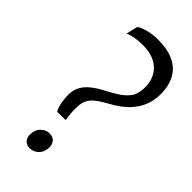

<svg xmlns="http://www.w3.org/2000/svg" viewBox="-276 -953 1027 1027"><g transform="rotate(45 238.0 -439.5)"><path d="M149.5 -233.5Q142.5 -245.5 137.5 -263.5Q132.5 -281.5 130 -302.8Q127.5 -324 128 -346Q129.5 -379 143.8 -404.2Q158 -429.5 184.8 -451Q211.5 -472.5 249 -492Q290.5 -513.5 321.8 -534.2Q353 -555 375 -585.5Q379 -593.5 382.2 -603.8Q385.5 -614 387.8 -624.8Q390 -635.5 390.5 -645.5Q393 -695.5 374 -732.2Q355 -769 316.8 -789.2Q278.5 -809.5 222.5 -809.5Q195 -809.5 165.8 -804.8Q136.5 -800 117 -790.5L132.5 -856Q140.5 -863 159.5 -870.2Q178.5 -877.5 204.2 -882.5Q230 -887.5 257 -887.5Q324.5 -887.5 368 -869.8Q411.5 -852 435.2 -822.2Q459 -792.5 468 -756Q477 -719.5 475.5 -682.5Q474.5 -646 464.2 -616Q454 -586 438 -562.5Q418 -533 393.8 -511.8Q369.5 -490.5 342.8 -474.5Q316 -458.5 289 -443Q264 -428.5 246.2 -413Q228.5 -397.5 219 -378.8Q209.5 -360 208 -335.5Q206.5 -318 207.2 -298Q208 -278 210 -260.8Q212 -243.5 214.5 -233.5L155.5 -232.5ZM133.5 -50.5Q135.5 -82 156.2 -102.2Q177 -122.5 203 -122.5Q231.5 -122.5 244.5 -105.2Q257.5 -88 255.5 -62Q253.5 -29.5 232.5 -10Q211.5 9.5 183 9.5Q160.5 9.5 146 -6.5Q131.5 -22.5 133.5 -50.5Z"/></g></svg>

Font: Merriweather 28pt
Style: Italic
Weight: 400
Italic angle: -7.8°
Version: Version 2.101